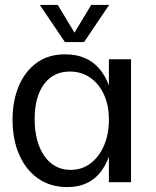

<svg xmlns="http://www.w3.org/2000/svg" viewBox="-20 -741 636 781"><path d="M254 20Q185 20 135 -15Q85 -50 58 -112Q31 -174 31 -254Q31 -330 56 -390Q81 -450 128.5 -485Q176 -520 245 -520Q342 -520 393.5 -449.5Q445 -379 445 -248Q445 -121 396 -50.5Q347 20 254 20ZM267 -50Q314 -50 349 -77Q384 -104 403.5 -150Q423 -196 423 -254Q423 -312 403 -356Q383 -400 347 -425Q311 -450 264 -450Q197 -450 159 -398.5Q121 -347 121 -257Q121 -163 160.5 -106.5Q200 -50 267 -50ZM423 0V-500H513V0ZM142 -721H215L283 -608L351 -721H424L322 -570H244Z"/></svg>

Font: Moderustic
Style: Regular
Weight: 400
Designer: Tural Alisoy
Foundry: TAFT Foundry
Version: Version 2.120